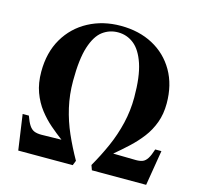

<svg xmlns="http://www.w3.org/2000/svg" viewBox="-106 -845 984 957"><g transform="rotate(15 386.0 -366.5)"><path d="M69 0 43 -182H75Q86 -151 97 -134.5Q108 -118 122.5 -112Q137 -106 160 -106L263 -108Q232 -131 200 -158.5Q168 -186 140 -222Q112 -258 95 -304.5Q78 -351 78 -410Q78 -509 120.5 -581.5Q163 -654 237 -693.5Q311 -733 403 -733Q497 -733 569 -694.5Q641 -656 682 -585Q723 -514 723 -418Q723 -363 706.5 -318.5Q690 -274 662.5 -238Q635 -202 600.5 -170Q566 -138 530 -108L648 -106Q669 -106 682.5 -111.5Q696 -117 706.5 -133.5Q717 -150 727 -182H759L729 0H449L440 -25Q474 -84 501 -145Q528 -206 543.5 -271.5Q559 -337 559 -405Q559 -513 537.5 -577Q516 -641 480 -669.5Q444 -698 398 -698Q354 -698 319 -672Q284 -646 263.5 -582.5Q243 -519 243 -406Q243 -335 258 -270Q273 -205 299.5 -145Q326 -85 360 -25L350 0Z"/></g></svg>

Font: Libre Bodoni Medium
Style: Italic
Weight: 500
Italic angle: -13°
Designer: Pablo Impallari, Rodrigo Fuenzalida
Foundry: Impallari Type
Version: Version 2.005;gftools[0.9.23]